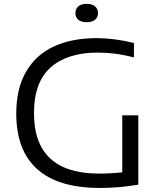

<svg xmlns="http://www.w3.org/2000/svg" viewBox="-20 -942 811 969"><path d="M678 -360V-10Q622.5 -1 577.5 2.8Q532.5 6.5 483 6.5Q274.5 6.5 168.5 -87.8Q62.5 -182 62 -368Q62 -495 111.8 -580.5Q161.5 -666 252.2 -707.8Q343 -749.5 466.5 -749.5Q557.5 -749.5 656 -725V-652Q605 -665.5 561 -671Q517 -676.5 472.5 -676.5Q320.5 -676.5 236 -602Q151.5 -527.5 151.5 -371Q151.5 -66 479.5 -66Q541 -66 597 -72.5V-360ZM360.5 -875.5Q360.5 -897 375.2 -909.8Q390 -922.5 417.5 -922.5Q445 -922.5 459.8 -909.8Q474.5 -897 474.5 -875.5Q474.5 -854.5 459.8 -842.2Q445 -830 417.5 -830Q390 -830 375.2 -842.2Q360.5 -854.5 360.5 -875.5Z"/></svg>

Font: Encode Sans Expanded
Style: Regular
Weight: 400
Width: 7
Designer: Multiple Designers
Foundry: Impallari Type
Version: Version 2.000